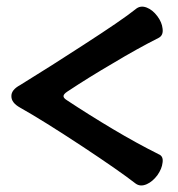

<svg xmlns="http://www.w3.org/2000/svg" viewBox="-20 -651 540 583"><path d="M391.6 -623Q351.6 -590.8 230.5 -512.7Q140.6 -454.1 41 -392.6Q13.7 -377.9 14.6 -358.4Q14.6 -338.9 41 -324.2Q110.4 -285.2 230.5 -206.1Q342.8 -131.8 391.6 -93.8Q406.2 -83 425.8 -91.8Q443.4 -99.6 458 -119.1Q471.7 -138.7 473.6 -157.2Q476.6 -176.8 461.9 -182.6Q393.6 -216.8 323.2 -258.8Q251 -301.8 184.6 -345.7Q171.9 -353.5 172.9 -359.4Q172.9 -365.2 184.6 -373Q251 -417 323.2 -459Q394.5 -502 461.9 -536.1Q476.6 -543.9 473.6 -564.5Q471.7 -583 458 -601.6Q443.4 -621.1 425.8 -627.9Q406.2 -635.7 391.6 -623Z"/></svg>

Font: GungsuhChe
Style: Regular
Weight: 400
Monospace: yes
Version: Version 2.21